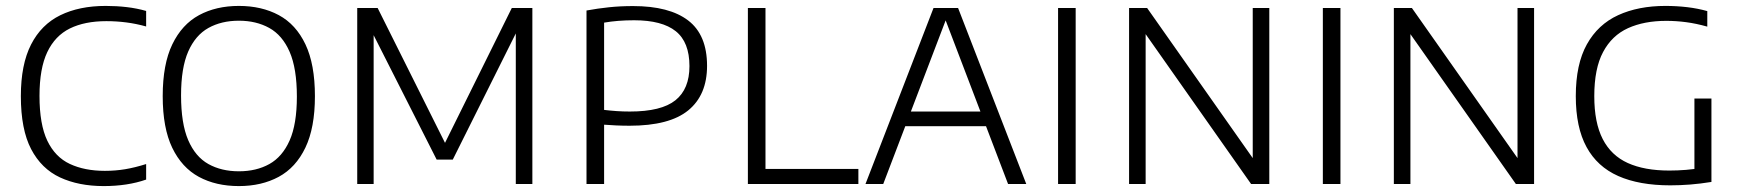

<svg xmlns="http://www.w3.org/2000/svg" viewBox="-20 -622 5883 649"><path d="M330.5 7Q246 7 183 -22.2Q120 -51.5 85.2 -118Q50.5 -184.5 50.5 -297Q50.5 -404 85 -471.5Q119.5 -539 183.8 -570.5Q248 -602 337.5 -602Q374 -602 408.2 -598Q442.5 -594 474 -585V-532.5Q440 -542 407 -546.2Q374 -550.5 339.5 -550.5Q266.5 -550.5 216.2 -525.8Q166 -501 139.8 -445.8Q113.5 -390.5 113.5 -298Q113.5 -201.5 140 -146.2Q166.5 -91 216.2 -67.8Q266 -44.5 334.5 -44.5Q370 -44.5 403 -50Q436 -55.5 474 -67.5V-15Q442.5 -4 406.5 1.5Q370.5 7 330.5 7Z M787.5 7Q710 7 652.2 -24.2Q594.5 -55.5 562.2 -122.5Q530 -189.5 530 -297Q530 -405 562.5 -472.2Q595 -539.5 652.8 -570.8Q710.5 -602 787.5 -602Q864.5 -602 922.5 -570.8Q980.5 -539.5 1012.5 -472Q1044.5 -404.5 1044.5 -297Q1044.5 -190 1012.2 -122.8Q980 -55.5 922 -24.2Q864 7 787.5 7ZM787.5 -43Q846.5 -43 890.5 -67.5Q934.5 -92 959 -147.2Q983.5 -202.5 983.5 -295.5Q983.5 -390.5 959 -446.8Q934.5 -503 890.2 -527.5Q846 -552 787.5 -552Q728.5 -552 684.5 -527.5Q640.5 -503 616.2 -447.8Q592 -392.5 592 -299.5Q592 -204.5 616.2 -148.2Q640.5 -92 684.5 -67.5Q728.5 -43 787.5 -43Z M1187.5 0V-595H1256.5L1491.5 -124.5H1477L1710 -595H1779.5V0H1723.5V-544H1741L1510.5 -82.5H1456L1222.5 -543.5H1243V0Z M1962.5 0V-586.5Q2000.5 -593.5 2038.8 -597.5Q2077 -601.5 2120 -601.5Q2242.5 -601.5 2306.2 -552.8Q2370 -504 2370 -399.5Q2370 -301 2306.5 -249Q2243 -197 2108 -197Q2085 -197 2063.5 -198Q2042 -199 2022 -200.5V0ZM2109 -245Q2215.5 -245 2263 -283Q2310.5 -321 2310.5 -398.5Q2310.5 -479.5 2264.2 -516.5Q2218 -553.5 2123.5 -553.5Q2095.5 -553.5 2070.2 -551.5Q2045 -549.5 2022 -545.5V-250.5Q2043 -248 2064 -246.5Q2085 -245 2109 -245Z M2508 0V-595H2567.5V-51H2881.5V0Z M2905.5 0 3135.5 -595H3218.5L3449 0H3387.5L3171 -567.5H3182L2965.5 0ZM3020.5 -195.5 3035 -245H3318.5L3332.5 -195.5Z M3556.5 0V-595H3616V0Z M3796.5 0V-595H3857.5L4229 -67H4214.5V-595H4270.5V0H4209L3837.5 -528H3852.5V0Z M4451.5 0V-595H4511V0Z M4691.5 0V-595H4752.5L5124 -67H5109.5V-595H5165.5V0H5104L4732.5 -528H4747.5V0Z M5626 4.5Q5521 4.5 5450 -27Q5379 -58.5 5342.8 -125Q5306.5 -191.5 5306.5 -297Q5306.5 -405 5344 -472.2Q5381.5 -539.5 5449.8 -570.8Q5518 -602 5609.5 -602Q5647 -602 5683 -597.8Q5719 -593.5 5751 -584.5V-532Q5713.5 -542.5 5679.8 -547Q5646 -551.5 5612.5 -551.5Q5537.5 -551.5 5483 -526.8Q5428.5 -502 5398.8 -446.2Q5369 -390.5 5369 -297Q5369 -207.5 5397.5 -152Q5426 -96.5 5482.2 -71Q5538.5 -45.5 5622.5 -45.5Q5650.5 -45.5 5679 -47.8Q5707.5 -50 5731 -55L5707.5 -30.5V-289H5765V-7Q5728 -1 5693.2 1.8Q5658.5 4.5 5626 4.5Z"/></svg>

Font: Encode Sans SC Condensed Thin Light
Style: Regular
Weight: 300
Version: Version 3.002